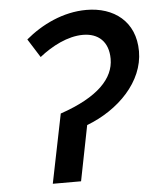

<svg xmlns="http://www.w3.org/2000/svg" viewBox="-50 -709 607 751"><g transform="rotate(-5 254.0 -333.0)"><path d="M127 0H238L281 -217C407 -265 508 -368 508 -487C508 -605 424 -666 317 -666C225 -666 140 -624 77 -571L123 -498C172 -537 235 -570 295 -570C355 -570 395 -535 395 -467C395 -391 332 -322 182 -271Z"/></g></svg>

Font: Source Sans Pro Semibold
Style: Italic
Weight: 600
Italic angle: -11°
Designer: Paul D. Hunt
Foundry: Adobe Systems Incorporated
Version: Version 3.006;hotconv 1.0.111;makeotfexe 2.5.65597